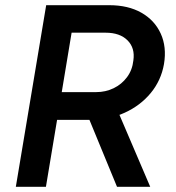

<svg xmlns="http://www.w3.org/2000/svg" viewBox="-20 -720 677 740"><path d="M41 0 158 -700H401Q474 -700 525 -671Q576 -642 599.5 -590.5Q623 -539 612 -473Q601 -410 561 -361.5Q521 -313 460.5 -285.5Q400 -258 328 -258H200L157 0ZM431 0 314 -284 411 -346 559 0ZM218 -365H351Q387 -365 418 -380Q449 -395 469.5 -422.5Q490 -450 494 -487Q501 -535 471.5 -564.5Q442 -594 387 -594H256Z"/></svg>

Font: Figtree Light SemiBold
Style: Italic
Weight: 600
Italic angle: -9.5°
Version: Version 2.001;gftools[0.9.30]